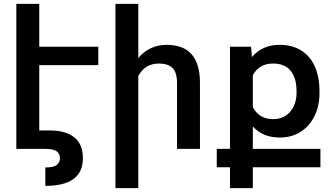

<svg xmlns="http://www.w3.org/2000/svg" viewBox="-20 -770 1702 993"><path d="M183.1 -433.1V-95.2H240.7Q318.4 -95.2 363.5 -60.3Q408.7 -25.4 408.7 48.8Q408.7 191.4 214.4 191.4V96.2Q257.3 96.2 273.7 83Q290 69.8 290 47.9Q290 25.9 273.7 12.9Q257.3 0 214.4 0H64.5V-750H183.1V-528.3H488.3V-433.1Z M695.3 -377.4V203.1H577.1V-750H695.3V-470.2Q752.9 -538.1 842.3 -538.1Q1013.7 -538.1 1014.2 -342.8V0H895.5V-341.3Q895.5 -395 872.3 -418.2Q849.1 -441.4 802.2 -441.4Q730.5 -441.4 695.3 -377.4Z M1637.2 95.2H1287.6V203.1H1169.4V95.2H1101.1V0H1169.4V-528.3H1278.3L1283.2 -475.1Q1336.9 -538.1 1425.8 -538.1Q1490.2 -538.1 1536.6 -509.8Q1583 -481.4 1607.7 -427.2Q1632.3 -373 1632.3 -297.9V-288.1Q1632.3 -223.1 1607.2 -170.9Q1582 -118.7 1535.4 -88.6Q1488.8 -58.6 1426.8 -58.6Q1340.3 -58.6 1287.6 -115.7V0H1637.2ZM1287.6 -215.8Q1320.3 -153.8 1393.6 -153.8Q1431.6 -153.8 1458.7 -172.4Q1485.8 -190.9 1499.8 -221.7Q1513.7 -252.4 1513.7 -288.6V-298.3Q1513.7 -367.2 1482.9 -404.3Q1452.1 -441.4 1392.6 -441.4Q1319.3 -441.4 1287.6 -380.4Z"/></svg>

Font: Mardoto Medium
Style: Regular
Weight: 500
Designer: Christian Robertson, Vahan Hovhannisyan
Foundry: Google
Version: Version 1.000